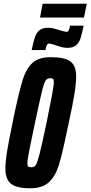

<svg xmlns="http://www.w3.org/2000/svg" viewBox="-20 -1003 486 1031"><path d="M9 -96Q9 -134 18 -190Q27 -246 47 -341L53 -372Q83 -514 102 -574.5Q121 -635 154.5 -665.5Q188 -696 253 -696Q327 -696 358 -673Q389 -650 389 -594Q389 -555 379.5 -497Q370 -439 350 -347L341 -305Q314 -174 295.5 -115Q277 -56 242 -24Q207 8 143 8Q70 8 39.5 -16Q9 -40 9 -96ZM230 -344Q248 -432 258.5 -488Q269 -544 269 -561Q269 -576 265 -579.5Q261 -583 250 -583Q234 -583 225.5 -571.5Q217 -560 205.5 -513.5Q194 -467 168 -344Q149 -256 138 -199.5Q127 -143 127 -126Q127 -112 131.5 -108.5Q136 -105 148 -105Q164 -105 172 -116.5Q180 -128 192 -174.5Q204 -221 230 -344ZM238 -854Q256 -854 273 -849Q290 -844 296 -842Q329 -832 337 -832Q345 -832 349 -839.5Q353 -847 356 -865H429Q420 -820 412 -796Q404 -772 387.5 -759Q371 -746 342 -746Q322 -746 305.5 -751.5Q289 -757 285 -758Q279 -760 265 -764.5Q251 -769 244 -769Q236 -769 231.5 -761Q227 -753 224 -734H150Q159 -779 167.5 -803.5Q176 -828 192.5 -841Q209 -854 238 -854ZM195 -909 209 -983H446L431 -909Z"/></svg>

Font: Saira Ultra Condensed ExtraBold
Style: Italic
Weight: 800
Width: 1
Italic angle: -12°
Designer: Hector Gatti with collaboration of the Omnibus-Type team
Foundry: Omnibus-Type
Version: Version 1.001; ttfautohint (v1.8)